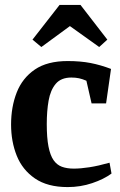

<svg xmlns="http://www.w3.org/2000/svg" viewBox="-20 -750 488 780"><path d="M255 10Q173 10 122 -25Q71 -60 48 -117.5Q25 -175 25 -244Q25 -316 48 -374.5Q71 -433 121.5 -467.5Q172 -502 255 -502Q307 -502 348 -494Q389 -486 431 -470L411 -330H352L331 -422Q315 -429 301 -432Q287 -435 270 -435Q228 -435 206.5 -409.5Q185 -384 177.5 -341.5Q170 -299 170 -246Q170 -190 177 -154.5Q184 -119 197.5 -99.5Q211 -80 231.5 -72.5Q252 -65 280 -65Q307 -65 343 -70.5Q379 -76 425 -89L433 -45Q402 -22 354.5 -6Q307 10 255 10ZM148 -559 112 -589 222 -730H307L416 -589L383 -559L264 -644Z"/></svg>

Font: Manuale
Style: Regular
Weight: 400
Designer: Eduardo Tunni / Pablo Cosgaya
Foundry: Eduardo Tunni / Pablo Cosgaya
Version: Version 1.002